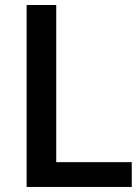

<svg xmlns="http://www.w3.org/2000/svg" viewBox="-20 -740 556 760"><path d="M202.6 -98.1H501.5V0H85.4V-720.2H202.6Z"/></svg>

Font: Lato-SemiBold
Style: Regular
Weight: 500
Designer: Lukasz Dziedzic with Adam Twardoch and Botio Nikoltchev
Foundry: tyPoland Lukasz Dziedzic
Version: ""